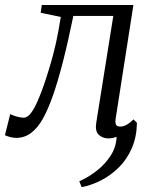

<svg xmlns="http://www.w3.org/2000/svg" viewBox="-50 -558 629 788"><path d="M285 210 275.5 186Q312 170 346.5 143.2Q381 116.5 404 81Q427 45.5 428.5 3.5Q420.5 6.5 411.8 8.2Q403 10 395 10Q371 10 355.2 -5Q339.5 -20 345 -54L415 -492.5H251Q228.5 -383 207.5 -301.5Q186.5 -220 166.2 -163Q146 -106 125.5 -70Q105 -33.5 78 -12.8Q51 8 15.5 8Q4.5 8 -11.8 3.5Q-28 -1 -29.5 -4L-8 -90Q-5.5 -88 3.8 -84.5Q13 -81 25 -78Q37 -75 47.5 -75Q63 -75 77.2 -94.2Q91.5 -113.5 104.8 -144Q118 -174.5 129.8 -208.5Q141.5 -242.5 150.5 -272.5Q160.5 -305 167.5 -331.5Q174.5 -358 179.8 -382Q185 -406 189.8 -431.8Q194.5 -457.5 199.5 -488.5L117 -505.5L121.5 -537.5H497.5L425 -73Q422 -54.5 426 -46.5Q430 -38.5 444 -38.5Q456.5 -38.5 470.2 -46.2Q484 -54 498 -68L512 -54Q511 4.5 491 50.2Q471 96 438 128.8Q405 161.5 365.2 182Q325.5 202.5 285 210Z"/></svg>

Font: Merriweather 60pt Light
Style: Italic
Weight: 300
Italic angle: -7.8°
Version: Version 2.101